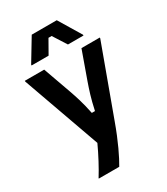

<svg xmlns="http://www.w3.org/2000/svg" viewBox="-211 -793 916 1052"><g transform="rotate(-30 247.0 -266.5)"><path d="M191.7 -554.2 240 -639.2H260L314.2 -554.2H412.5V-559.2L327.5 -700H169.2L84.2 -559.2V-554.2ZM222.5 166.7C248.3 123.3 287.5 44.2 325.8 -62.5L484.2 -495V-500H368.3L305.8 -325C290.8 -281.7 275.8 -238.3 260 -164.2H240C225 -238.3 210 -281.7 195 -325L132.5 -500H10V-495L184.2 -6.7C157.5 51.7 122.5 117.5 93.3 164.2V166.7Z"/></g></svg>

Font: Familjen Grotesk SemiBold
Style: Regular
Weight: 600
Designer: Anders Wikstroem, Jonas Baeckman, Matilda Gysing, Kristian Moeller
Foundry: Familjen STHLM AB
Version: Version 2.000